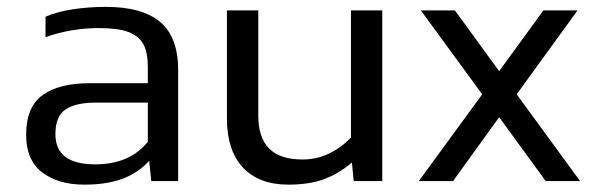

<svg xmlns="http://www.w3.org/2000/svg" viewBox="-20 -514 1712 545"><path d="M403.5 -57.4 409.4 0H485.7V-315Q485.7 -408.6 434.8 -451.5Q383.9 -494.5 280.5 -494.5Q232 -494.5 187.4 -487.7Q142.7 -481 109.2 -466.6V-408.6Q182.1 -434.3 260.3 -434.3Q314.7 -434.3 344.7 -423.1Q374.6 -411.8 387.1 -388.3Q399.6 -364.8 399.6 -323.4V-277.8H234.4Q147.5 -277.8 100.8 -244Q54.2 -210.2 54.2 -131.2Q54.2 -59.3 99.9 -24.6Q145.6 10.1 219.1 10.1Q282.2 10.1 327 -6.3Q371.7 -22.7 403.5 -57.4ZM137.3 -133.3Q137.3 -184.9 167.2 -204.1Q197.1 -223.2 253.8 -222.7H399.6V-111.7Q348.7 -47.5 249.9 -47.5Q137.3 -47.5 137.3 -133.3Z M978.9 -52.8 984 0H1065.1V-484.4H976.2V-123.7Q949.4 -95.4 914.3 -78.3Q879.1 -61.3 838.6 -61.3Q774.6 -61.3 743.9 -92.5Q713.2 -123.8 713.2 -185.7V-484.4H624.1V-177.8Q624.1 -87.4 669.4 -38.6Q714.8 10.1 798.7 10.1Q857.9 10.1 900.1 -5.5Q942.4 -21.2 978.9 -52.8Z M1266 0 1396.9 -181.3 1529 0H1626.6L1446.6 -246.3L1619.3 -484.4H1522.4L1396.9 -312L1271.3 -484.4H1174.6L1348.8 -246.3L1168.8 0Z"/></svg>

Font: Arad-FD-VF Thin
Style: Regular
Weight: 100
Designer: Mohammad Darvishi
Version: Version 1.010;September 21, 2024;FontCreator 15.0.0.2992 64-